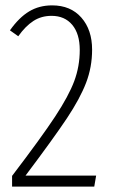

<svg xmlns="http://www.w3.org/2000/svg" viewBox="-20 -695 421 715"><path d="M323 -510Q323 -445 300.5 -386.5Q278 -328 229.5 -255Q181 -182 75 -41H338L331 0H25V-40Q134 -183 185 -260.5Q236 -338 256.5 -393Q277 -448 277 -509Q277 -569 249 -602.5Q221 -636 172 -636Q134 -636 104.5 -617Q75 -598 48 -560L17 -582Q51 -630 88.5 -652.5Q126 -675 174 -675Q243 -675 283 -629.5Q323 -584 323 -510Z"/></svg>

Font: Fira Sans Extra Condensed ExtraLight
Style: Regular
Weight: 275
Width: 1
Designer: Carrois Corporate & Edenspiekermann AG
Foundry: Carrois Corporate GbR & Edenspiekermann AG
Version: Version 4.203